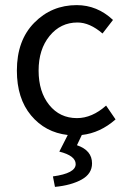

<svg xmlns="http://www.w3.org/2000/svg" viewBox="-20 -518 496 751"><path d="M46 -242Q46 -360 114 -429Q182 -498 280 -498Q360 -498 422 -440L381 -387Q331 -430 283 -430Q217 -430 174 -377.5Q131 -325 131 -242Q131 -159 172.5 -107.5Q214 -56 281 -56Q340 -56 395 -105L432 -51Q372 2 300 10L281 50Q340 70 340 121Q340 162 299 184.5Q258 207 195 213L187 172Q276 160 276 124Q276 91 212 75L245 10Q157 0 101.5 -66.5Q46 -133 46 -242Z"/></svg>

Font: RibengUni
Style: Regular
Weight: 400
Designer: (1) Dr. Andrew Glass (Program Manager at Microsoft Corporation)
(2) Bivuti Chakma (Suz Moriz)
(3) Paul D. Hunt (Adobe Co
Foundry: Bivuti Chakma and Jyoti Chakma
Version: Version 1.2020